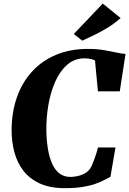

<svg xmlns="http://www.w3.org/2000/svg" viewBox="-20 -1020 706 1050"><path d="M334.5 9Q253 9 197.2 -16.8Q141.5 -42.5 107.5 -87Q73.5 -131.5 58.5 -188.2Q43.5 -245 43.5 -306.5Q43.5 -404.5 71.8 -486Q100 -567.5 154 -627.2Q208 -687 285.5 -719.8Q363 -752.5 461 -752.5Q509.5 -752.5 547.5 -746Q585.5 -739.5 614.8 -733Q644 -726.5 666.5 -725L635 -520.5H515.5L499.5 -689Q492 -693.5 482.8 -696Q473.5 -698.5 463.2 -699.8Q453 -701 442 -701Q387.5 -701 347.8 -666.2Q308 -631.5 282.2 -573.8Q256.5 -516 244.5 -445.8Q232.5 -375.5 233.5 -305Q234.5 -252 242 -206Q249.5 -160 264.8 -125.5Q280 -91 304.8 -71.8Q329.5 -52.5 365 -52.5Q379 -52.5 398 -55.8Q417 -59 436.2 -67.8Q455.5 -76.5 470 -94Q476 -101.5 482.5 -115.8Q489 -130 495.2 -147.2Q501.5 -164.5 507 -182Q512.5 -199.5 516 -213.5H611.5L584 -53Q569.5 -45.5 549.2 -35Q529 -24.5 500.2 -14.2Q471.5 -4 431 2.5Q390.5 9 334.5 9ZM430 -797.5 383.5 -834 542 -1000.5 639.5 -921.5Q606.5 -891.5 569.2 -868.8Q532 -846 496 -828.8Q460 -811.5 430 -797.5Z"/></svg>

Font: Merriweather 60pt Black
Style: Italic
Weight: 900
Italic angle: -7.8°
Version: Version 2.101